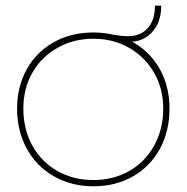

<svg xmlns="http://www.w3.org/2000/svg" viewBox="-20 -644 655 674"><path d="M40 -263Q40 -340 74 -401Q108 -462 169 -496Q230 -530 308 -530Q344 -530 379 -522Q407 -517 428 -517Q474 -517 499 -545.5Q524 -574 524 -624H546Q546 -562 509 -526Q472 -490 410 -499L417 -510Q490 -481 532.5 -415.5Q575 -350 575 -263Q575 -184 541.5 -122Q508 -60 447 -25Q386 10 308 10Q231 10 169.5 -25Q108 -60 74 -122Q40 -184 40 -263ZM553 -263Q553 -333 521 -388.5Q489 -444 433.5 -476Q378 -508 308 -508Q238 -508 181.5 -476Q125 -444 93.5 -388.5Q62 -333 62 -263Q62 -190 93.5 -133Q125 -76 181 -44Q237 -12 308 -12Q378 -12 434 -44Q490 -76 521.5 -133.5Q553 -191 553 -263Z"/></svg>

Font: Easer Grotesk Variable
Style: Regular
Weight: 400
Designer: Boardeaser, Bonnie Shaver-Troup, Thomas Jockin
Foundry: Lexend
Version: Version 1.001;Glyphs 3.1.2 (3151)